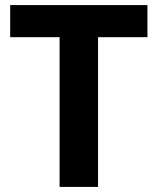

<svg xmlns="http://www.w3.org/2000/svg" viewBox="-20 -734 619 754"><path d="M365 0H214V-588H20V-714H559V-588H365Z"/></svg>

Font: Noto Sans Canadian Aboriginal
Style: Regular
Weight: 400
Designer: Monotype Design Team, Typotheque's Kevin King
Foundry: Monotype Imaging Inc.
Version: Version 2.002